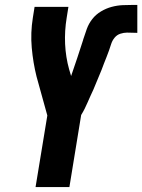

<svg xmlns="http://www.w3.org/2000/svg" viewBox="-20 -763 580 783"><path d="M125 0 173 -292 129 -451Q115 -507 109.5 -568Q104 -629 114 -691L121 -735H259L252 -691Q243 -637 245.5 -583.5Q248 -530 262 -480L270 -453Q283 -490 295 -526.5Q307 -563 319 -600V-601Q326 -623 334 -645Q342 -667 356.5 -685.5Q371 -704 392 -716.5Q413 -729 435.5 -735Q458 -741 480.5 -742Q503 -743 526 -743H540V-629Q530 -629 519.5 -629.5Q509 -630 498 -630Q485 -630 471 -625.5Q457 -621 447.5 -609.5Q438 -598 433.5 -584Q429 -570 424.5 -557Q420 -544 414.5 -530.5Q409 -517 404 -504Q399 -491 394 -477.5Q389 -464 383 -451Q377 -438 372 -424.5Q367 -411 361 -398Q355 -385 349 -372Q343 -359 337.5 -346Q332 -333 325.5 -320Q319 -307 311 -294L263 0Z"/></svg>

Font: Iosevka Term Curly Heavy
Style: Italic
Weight: 900
Italic angle: -9°
Designer: Belleve Invis
Foundry: Belleve Invis
Version: Version 32.3.0